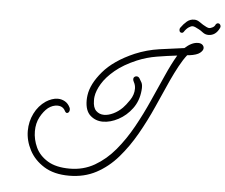

<svg xmlns="http://www.w3.org/2000/svg" viewBox="-56 -774 1143 974"><g transform="rotate(5 515.0 -287.0)"><path d="M330 135Q253 135 202.5 103.5Q152 72 127 24Q102 -24 102 -74Q102 -121 122.5 -162.5Q143 -204 180 -229Q194 -238 209.5 -243.5Q225 -249 240 -249Q259 -249 276 -239.5Q293 -230 303 -209Q305 -205 305 -198Q305 -191 301 -186Q297 -181 292 -181Q286 -181 281 -190Q269 -214 241 -214Q217 -214 194 -197Q172 -179 155 -147.5Q138 -116 138 -75Q138 -33 156.5 7Q175 47 217.5 73Q260 99 330 99Q400 99 457 66Q514 33 559.5 -21.5Q605 -76 642.5 -143.5Q680 -211 711 -281Q742 -351 770 -413Q797 -474 824 -520Q773 -514 721.5 -505.5Q670 -497 622 -477Q556 -449 513.5 -413.5Q471 -378 449.5 -342Q428 -306 424 -276Q423 -271 423 -266Q423 -261 423 -256Q423 -220 439.5 -204Q456 -188 480 -188Q502 -188 527 -200Q552 -212 573 -233Q587 -247 606 -275Q625 -303 625 -334Q625 -352 616 -368Q612 -375 612 -382Q612 -389 617 -393Q622 -397 628 -397Q636 -397 642 -390Q648 -381 655 -368Q662 -355 659 -327Q654 -274 625 -235Q596 -196 555.5 -174.5Q515 -153 477 -153Q440 -153 413 -177Q386 -201 386 -254Q386 -260 386.5 -266.5Q387 -273 388 -280Q396 -338 450 -401.5Q504 -465 608 -510Q668 -535 731 -544Q794 -553 857 -561Q873 -576 890 -584.5Q907 -593 924 -593Q938 -593 946 -586Q954 -579 954 -569Q954 -557 938.5 -544.5Q923 -532 885 -527Q880 -526 874 -526Q855 -502 835.5 -466Q816 -430 798 -391Q768 -324 735.5 -251Q703 -178 664 -109.5Q625 -41 577 14.5Q529 70 468 102.5Q407 135 330 135ZM837 -637Q824 -637 824 -652Q824 -658 827 -662Q841 -682 857 -695.5Q873 -709 894 -709Q908 -709 920 -701Q932 -693 941 -687Q949 -682 958.5 -677.5Q968 -673 973 -673Q980 -673 990.5 -678.5Q1001 -684 1005 -695Q1007 -697 1009.5 -699Q1012 -701 1016 -701Q1024 -701 1028 -693.5Q1032 -686 1028 -678Q1009 -638 972 -638Q956 -638 943 -648Q930 -658 922 -662Q899 -675 889 -675Q881 -675 869 -667Q857 -659 846 -642Q843 -637 837 -637Z"/></g></svg>

Font: Meow Script
Style: Regular
Weight: 400
Designer: Robert E. Leuschke
Foundry: Robert E. Leuschke
Version: Version 1.010; ttfautohint (v1.8.3)